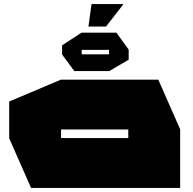

<svg xmlns="http://www.w3.org/2000/svg" viewBox="-20 -920 947 940"><path d="M380 -676V-760H550L610 -677V-676ZM279 -286V-530H755L862 -287V-286ZM132 0 25 -243V-244H608V0ZM25 -244V-423L278 -530H279V-244ZM608 0V-286H862V0ZM344 -572 284 -653V-654H514V-572ZM284 -654V-698L379 -760H380V-654ZM514 -572V-676H610V-628L515 -572ZM413 -790 428 -900H584V-899L499 -790Z"/></svg>

Font: Foldit Thin Black
Style: Regular
Weight: 900
Version: Version 1.003